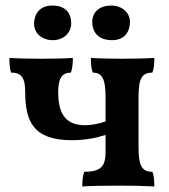

<svg xmlns="http://www.w3.org/2000/svg" viewBox="-20 -670 611 693"><path d="M171 -525C209 -525 237 -551 237 -586C237 -622 217 -650 169 -650C122 -650 103 -618 103 -584C103 -551 130 -525 171 -525ZM384 -525C432 -525 449 -558 449 -591C449 -625 420 -650 381 -650C341 -650 313 -628 313 -591C313 -552 337 -525 384 -525ZM480 -137V-321C480 -389 494 -408 530 -408C536 -423 537 -439 537 -461C509 -459 464 -458 420 -458C377 -458 335 -459 308 -461C308 -439 309 -423 315 -408C346 -408 361 -389 361 -321V-232C338 -223 307 -218 287 -218C215 -218 190 -262 190 -338C190 -389 205 -408 236 -408C241 -423 243 -439 243 -461C216 -459 174 -458 131 -458C86 -458 42 -459 14 -461C14 -439 15 -423 20 -408C58 -408 71 -388 71 -338C71 -235 98 -164 239 -164C287 -164 328 -172 361 -183V-120C361 -67 341 -50 284 -50C278 -33 277 -14 277 3C304 1 364 0 415 0C458 0 501 1 537 3C537 -19 536 -35 530 -50C494 -50 480 -69 480 -137Z"/></svg>

Font: Vollkorn Semibold
Style: Regular
Weight: 600
Designer: Friedrich Althausen
Foundry: Friedrich Althausen
Version: Version 4.015;PS 004.015;hotconv 1.0.88;makeotf.lib2.5.64775